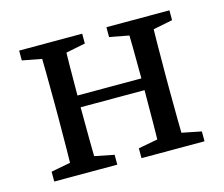

<svg xmlns="http://www.w3.org/2000/svg" viewBox="-75 -573 783 672"><g transform="rotate(-15 316.5 -237.5)"><path d="M44.1 0H272.5V-35.7L172.7 -55.7H149.6L44.1 -35.7V0ZM44.1 -438.9 149.6 -418.9H172.7L272.5 -438.9V-474.5H44.1V-438.9ZM113 0H203.5C201.5 -45 200.5 -146.1 200.5 -235.2V-264.5C200.5 -328.5 201.5 -429.5 203.5 -474.5H113C115 -429.5 116 -328.5 116 -264.5V-210C116 -146.1 115 -45 113 0ZM158.3 -227.2H474.5V-269.8H158.3V-227.2ZM360.3 0H588.6V-35.7L488.9 -55.7H465.8L360.3 -35.7V0ZM360.3 -438.9 465.8 -418.9H488.9L588.6 -438.9V-474.5H360.3V-438.9ZM429.2 0H519.7C517.7 -45 516.7 -146.1 516.7 -210V-264.5C516.7 -328.5 517.7 -429.5 519.7 -474.5H429.2C431.2 -429.5 432.2 -328.5 432.2 -264.5V-235.2C432.2 -146.1 431.2 -45 429.2 0Z"/></g></svg>

Font: Source Serif Variable
Style: Regular
Weight: 389
Designer: Frank Grießhammer
Foundry: Adobe Systems Incorporated
Version: Version 3.001;hotconv 1.0.111;makeotfexe 2.5.65597